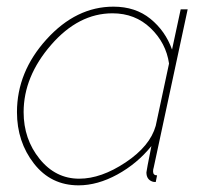

<svg xmlns="http://www.w3.org/2000/svg" viewBox="-20 -547 620 577"><path d="M31 -210Q31 -331 120 -429Q209 -527 321 -527Q387 -527 432 -490.5Q477 -454 497 -398L523 -519H544L442 -44Q440 -38 440 -32Q440 -20 452 -20L448 0Q442 0 439 -1Q420 -7 420 -29Q420 -33 435 -108Q392 -55 332.5 -22.5Q273 10 216 10Q133 10 82 -55.5Q31 -121 31 -210ZM448 -169 488 -356Q479 -418 432.5 -462.5Q386 -507 318 -507Q216 -507 133.5 -412Q51 -317 51 -210Q51 -129 99 -69.5Q147 -10 218 -10Q284 -10 357.5 -59Q431 -108 448 -169Z"/></svg>

Font: Raleway-v4020 Thin
Style: Italic
Weight: 250
Italic angle: -12°
Designer: Matt McInerney, Pablo Impallari, Rodrigo Fuenzalida
Foundry: Matt McInerney, Pablo Impallari, Rodrigo Fuenzalida
Version: Version 4.020;PS 004.020;hotconv 1.0.88;makeotf.lib2.5.64775